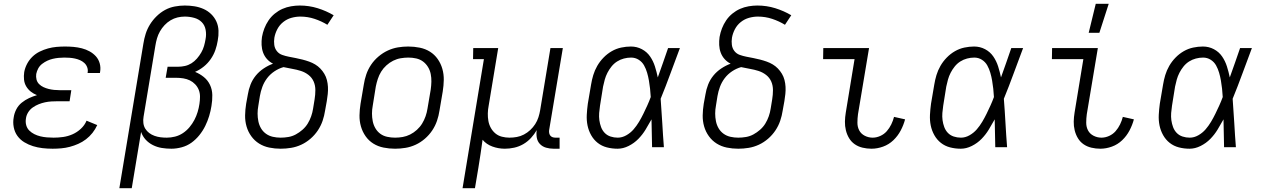

<svg xmlns="http://www.w3.org/2000/svg" viewBox="-20 -772 6640 1007"><path d="M256 8Q229 8 203 5Q177 2 153 -5.5Q129 -13 107.5 -26Q86 -39 71.5 -59Q57 -79 52 -105Q47 -131 52 -157Q55 -178 65.5 -198.5Q76 -219 94 -233.5Q112 -248 132.5 -257.5Q153 -267 174 -273Q156 -280 141.5 -291.5Q127 -303 117.5 -319Q108 -335 106 -354.5Q104 -374 107 -394Q111 -416 122 -437Q133 -458 150 -474.5Q167 -491 188.5 -501.5Q210 -512 232 -518Q254 -524 276.5 -526Q299 -528 321 -528Q344 -528 366 -526Q388 -524 409.5 -518.5Q431 -513 450 -502.5Q469 -492 483 -476.5Q497 -461 503 -439.5Q509 -418 505 -395L504 -389H439L440 -393Q442 -407 437 -420Q432 -433 422 -442Q412 -451 399.5 -456.5Q387 -462 373 -465Q359 -468 345 -469Q331 -470 317 -470Q302 -470 287 -468.5Q272 -467 257 -463.5Q242 -460 228 -453.5Q214 -447 201 -437Q188 -427 180.5 -413Q173 -399 170 -384Q168 -369 171.5 -355Q175 -341 185 -331Q195 -321 208 -315Q221 -309 235 -305.5Q249 -302 263.5 -300.5Q278 -299 293 -299H354L345 -241H284Q267 -241 250 -240Q233 -239 216.5 -235.5Q200 -232 183.5 -225.5Q167 -219 152 -208.5Q137 -198 127.5 -182.5Q118 -167 116 -150Q113 -132 117.5 -115.5Q122 -99 133.5 -87.5Q145 -76 160 -68.5Q175 -61 191.5 -57Q208 -53 226 -51.5Q244 -50 261 -50Q286 -50 311 -53.5Q336 -57 360 -67.5Q384 -78 404 -96.5Q424 -115 434 -139L490 -116Q480 -94 465 -75Q450 -56 431 -41.5Q412 -27 390.5 -17.5Q369 -8 346.5 -2Q324 4 301 6Q278 8 256 8Z M606 215 732 -543Q736 -569 744 -594.5Q752 -620 766.5 -643.5Q781 -667 801.5 -687Q822 -707 846 -720Q870 -733 897 -738Q924 -743 949 -743Q975 -743 1000 -739Q1025 -735 1047.5 -725Q1070 -715 1087.5 -698Q1105 -681 1115 -659Q1125 -637 1126 -611Q1127 -585 1122 -559Q1118 -534 1109.5 -509.5Q1101 -485 1085.5 -462.5Q1070 -440 1049 -423Q1028 -406 1003 -395Q1028 -385 1049 -368Q1070 -351 1081.5 -326.5Q1093 -302 1093.5 -273.5Q1094 -245 1089 -216Q1085 -190 1077 -163.5Q1069 -137 1056.5 -111.5Q1044 -86 1025.5 -63Q1007 -40 984 -23.5Q961 -7 933 0.5Q905 8 879 8Q853 8 828.5 4Q804 0 782 -11Q760 -22 744 -39.5Q728 -57 720 -80L671 215ZM855 -50Q876 -50 898 -55.5Q920 -61 939.5 -74Q959 -87 974 -105Q989 -123 999.5 -143Q1010 -163 1016.5 -184.5Q1023 -206 1026 -227Q1029 -246 1029 -265Q1029 -284 1022.5 -300.5Q1016 -317 1003.5 -330Q991 -343 975.5 -350.5Q960 -358 941.5 -361Q923 -364 904 -364H849L859 -422H914Q932 -422 950 -426Q968 -430 984 -440Q1000 -450 1013 -465Q1026 -480 1035.5 -496.5Q1045 -513 1050 -530.5Q1055 -548 1058 -566Q1063 -591 1058.5 -615.5Q1054 -640 1038 -656Q1022 -672 998 -678.5Q974 -685 949 -685Q930 -685 911 -680.5Q892 -676 874.5 -665.5Q857 -655 843 -640Q829 -625 819 -607.5Q809 -590 803.5 -571Q798 -552 795 -533L733 -160Q730 -143 732 -126.5Q734 -110 742 -97Q750 -84 762.5 -74.5Q775 -65 790.5 -59.5Q806 -54 822 -52Q838 -50 855 -50Z M1452 8Q1421 8 1392 2Q1363 -4 1339 -19Q1315 -34 1298 -57.5Q1281 -81 1273 -109Q1265 -137 1265.5 -167Q1266 -197 1271 -228L1280 -277Q1284 -303 1294 -328.5Q1304 -354 1321.5 -375.5Q1339 -397 1363 -413Q1387 -429 1412 -438Q1394 -447 1380.5 -462Q1367 -477 1360 -496Q1353 -515 1352 -536Q1351 -557 1354 -578Q1358 -601 1366.5 -623Q1375 -645 1388.5 -665Q1402 -685 1421 -700.5Q1440 -716 1461.5 -725.5Q1483 -735 1506.5 -739Q1530 -743 1552 -743Q1601 -743 1646 -729Q1691 -715 1730 -692L1697 -642Q1666 -661 1630 -673Q1594 -685 1555 -685Q1532 -685 1508.5 -678.5Q1485 -672 1465.5 -656.5Q1446 -641 1434.5 -619Q1423 -597 1419 -574Q1416 -555 1418.5 -536.5Q1421 -518 1432 -504Q1443 -490 1460 -484Q1477 -478 1495 -474.5Q1513 -471 1531 -467.5Q1549 -464 1566.5 -459.5Q1584 -455 1601 -449Q1618 -443 1633 -434Q1648 -425 1660 -412.5Q1672 -400 1681 -385Q1690 -370 1694.5 -352.5Q1699 -335 1700 -316.5Q1701 -298 1699 -279Q1697 -260 1694 -242L1685 -192Q1681 -165 1672 -138.5Q1663 -112 1647 -88Q1631 -64 1608.5 -44.5Q1586 -25 1560 -13Q1534 -1 1506.5 3.5Q1479 8 1452 8ZM1452 -50Q1472 -50 1492.5 -53.5Q1513 -57 1531.5 -67Q1550 -77 1566.5 -91.5Q1583 -106 1594 -124Q1605 -142 1612 -162Q1619 -182 1622 -202L1630 -251Q1634 -275 1634 -299.5Q1634 -324 1625 -344.5Q1616 -365 1598 -379Q1580 -393 1558 -400Q1536 -407 1512.5 -411Q1489 -415 1467 -420Q1442 -413 1419.5 -398Q1397 -383 1381 -362Q1365 -341 1356 -316.5Q1347 -292 1343 -268L1335 -218Q1331 -197 1331 -176.5Q1331 -156 1335 -136Q1339 -116 1349 -99Q1359 -82 1375 -70.5Q1391 -59 1411 -54.5Q1431 -50 1452 -50Z M2052 8Q2021 8 1991.5 2Q1962 -4 1938 -19Q1914 -34 1897.5 -57.5Q1881 -81 1873 -109Q1865 -137 1865.5 -167Q1866 -197 1871 -228L1888 -328Q1892 -355 1901 -381.5Q1910 -408 1926 -432Q1942 -456 1965 -475.5Q1988 -495 2014 -507Q2040 -519 2067 -523.5Q2094 -528 2121 -528Q2152 -528 2181.5 -522Q2211 -516 2235 -501Q2259 -486 2275.5 -462.5Q2292 -439 2300 -411Q2308 -383 2307.5 -353Q2307 -323 2302 -292L2285 -192Q2281 -165 2272 -138.5Q2263 -112 2247 -88Q2231 -64 2208.5 -44.5Q2186 -25 2160 -13Q2134 -1 2106.5 3.5Q2079 8 2052 8ZM2052 -50Q2072 -50 2092 -53.5Q2112 -57 2131 -66.5Q2150 -76 2166.5 -91Q2183 -106 2194 -124Q2205 -142 2212 -162Q2219 -182 2222 -202L2239 -302Q2242 -323 2242.5 -343.5Q2243 -364 2239 -384Q2235 -404 2224.5 -421Q2214 -438 2198.5 -449.5Q2183 -461 2163 -465.5Q2143 -470 2122 -470Q2102 -470 2081.5 -466.5Q2061 -463 2042 -453.5Q2023 -444 2006.5 -429Q1990 -414 1979 -396Q1968 -378 1961.5 -358Q1955 -338 1951 -318L1935 -218Q1931 -197 1931 -176.5Q1931 -156 1935 -136Q1939 -116 1949 -99Q1959 -82 1974.5 -70.5Q1990 -59 2010.5 -54.5Q2031 -50 2052 -50Z M2406 215 2518 -462H2461L2462 -520H2593L2543 -218Q2539 -198 2538.5 -177.5Q2538 -157 2541.5 -137.5Q2545 -118 2554.5 -101Q2564 -84 2578.5 -72Q2593 -60 2612.5 -55Q2632 -50 2652 -50Q2671 -50 2690.5 -53.5Q2710 -57 2728 -66.5Q2746 -76 2761 -90Q2776 -104 2787 -121Q2798 -138 2804 -157Q2810 -176 2813 -194L2867 -520H2932L2860 -89Q2859 -81 2860.5 -73.5Q2862 -66 2866.5 -60.5Q2871 -55 2878 -52.5Q2885 -50 2893 -50H2915V8H2883Q2863 8 2844 2.5Q2825 -3 2812 -16.5Q2799 -30 2795.5 -49.5Q2792 -69 2795 -89L2796 -91Q2783 -68 2765 -48.5Q2747 -29 2724.5 -16Q2702 -3 2677 2.5Q2652 8 2628 8Q2594 8 2562.5 -3.5Q2531 -15 2511 -39Q2506 -2 2500.5 34.5Q2495 71 2489 108L2471 215Z M3219 8Q3190 8 3163 1Q3136 -6 3115 -22.5Q3094 -39 3080.5 -63Q3067 -87 3061.5 -114Q3056 -141 3057.5 -170Q3059 -199 3063 -228L3080 -328Q3084 -353 3091.5 -378Q3099 -403 3112.5 -426.5Q3126 -450 3145.5 -470Q3165 -490 3188.5 -503.5Q3212 -517 3238 -522.5Q3264 -528 3289 -528Q3320 -528 3346.5 -514Q3373 -500 3389.5 -476Q3406 -452 3415 -423.5Q3424 -395 3430 -366Q3444 -405 3457.5 -443.5Q3471 -482 3484 -520H3546Q3521 -454 3496.5 -387Q3472 -320 3445 -254Q3450 -191 3453.5 -127Q3457 -63 3462 0H3400Q3399 -37 3398.5 -73.5Q3398 -110 3397 -146Q3382 -119 3366 -92.5Q3350 -66 3328 -43.5Q3306 -21 3277 -6.5Q3248 8 3219 8ZM3220 -50Q3243 -50 3265 -62.5Q3287 -75 3303 -93.5Q3319 -112 3331.5 -133Q3344 -154 3354.5 -175.5Q3365 -197 3375 -219Q3385 -241 3393 -263Q3392 -285 3389.5 -306.5Q3387 -328 3383.5 -349Q3380 -370 3374 -390.5Q3368 -411 3358 -429Q3348 -447 3330 -458.5Q3312 -470 3290 -470Q3271 -470 3252 -465Q3233 -460 3216.5 -449.5Q3200 -439 3187.5 -423.5Q3175 -408 3166 -390.5Q3157 -373 3152 -355Q3147 -337 3143 -318L3127 -218Q3124 -199 3122.5 -179.5Q3121 -160 3123.5 -141.5Q3126 -123 3132.5 -105.5Q3139 -88 3151.5 -75Q3164 -62 3182 -56Q3200 -50 3220 -50Z M3852 8Q3821 8 3792 2Q3763 -4 3739 -19Q3715 -34 3698 -57.5Q3681 -81 3673 -109Q3665 -137 3665.5 -167Q3666 -197 3671 -228L3680 -277Q3684 -303 3694 -328.5Q3704 -354 3721.5 -375.5Q3739 -397 3763 -413Q3787 -429 3812 -438Q3794 -447 3780.5 -462Q3767 -477 3760 -496Q3753 -515 3752 -536Q3751 -557 3754 -578Q3758 -601 3766.5 -623Q3775 -645 3788.5 -665Q3802 -685 3821 -700.5Q3840 -716 3861.5 -725.5Q3883 -735 3906.5 -739Q3930 -743 3952 -743Q4001 -743 4046 -729Q4091 -715 4130 -692L4097 -642Q4066 -661 4030 -673Q3994 -685 3955 -685Q3932 -685 3908.5 -678.5Q3885 -672 3865.5 -656.5Q3846 -641 3834.5 -619Q3823 -597 3819 -574Q3816 -555 3818.5 -536.5Q3821 -518 3832 -504Q3843 -490 3860 -484Q3877 -478 3895 -474.5Q3913 -471 3931 -467.5Q3949 -464 3966.5 -459.5Q3984 -455 4001 -449Q4018 -443 4033 -434Q4048 -425 4060 -412.5Q4072 -400 4081 -385Q4090 -370 4094.5 -352.5Q4099 -335 4100 -316.5Q4101 -298 4099 -279Q4097 -260 4094 -242L4085 -192Q4081 -165 4072 -138.5Q4063 -112 4047 -88Q4031 -64 4008.5 -44.5Q3986 -25 3960 -13Q3934 -1 3906.5 3.5Q3879 8 3852 8ZM3852 -50Q3872 -50 3892.5 -53.5Q3913 -57 3931.5 -67Q3950 -77 3966.5 -91.5Q3983 -106 3994 -124Q4005 -142 4012 -162Q4019 -182 4022 -202L4030 -251Q4034 -275 4034 -299.5Q4034 -324 4025 -344.5Q4016 -365 3998 -379Q3980 -393 3958 -400Q3936 -407 3912.5 -411Q3889 -415 3867 -420Q3842 -413 3819.5 -398Q3797 -383 3781 -362Q3765 -341 3756 -316.5Q3747 -292 3743 -268L3735 -218Q3731 -197 3731 -176.5Q3731 -156 3735 -136Q3739 -116 3749 -99Q3759 -82 3775 -70.5Q3791 -59 3811 -54.5Q3831 -50 3852 -50Z M4551 8Q4527 8 4504 2.5Q4481 -3 4463 -15.5Q4445 -28 4433.5 -47Q4422 -66 4416.5 -88.5Q4411 -111 4411.5 -134.5Q4412 -158 4416 -182L4462 -462H4297L4298 -520H4538L4480 -173Q4477 -151 4477 -128.5Q4477 -106 4486.5 -88Q4496 -70 4515.5 -60Q4535 -50 4557 -50Q4577 -50 4597 -59Q4617 -68 4631 -84Q4645 -100 4654.5 -119.5Q4664 -139 4669 -159L4727 -146Q4719 -116 4704 -87.5Q4689 -59 4665.5 -36.5Q4642 -14 4611.5 -3Q4581 8 4551 8Z M5019 8Q4990 8 4963 1Q4936 -6 4915 -22.5Q4894 -39 4880.5 -63Q4867 -87 4861.5 -114Q4856 -141 4857.5 -170Q4859 -199 4863 -228L4880 -328Q4884 -353 4891.5 -378Q4899 -403 4912.5 -426.5Q4926 -450 4945.5 -470Q4965 -490 4988.5 -503.5Q5012 -517 5038 -522.5Q5064 -528 5089 -528Q5120 -528 5146.5 -514Q5173 -500 5189.5 -476Q5206 -452 5215 -423.5Q5224 -395 5230 -366Q5244 -405 5257.5 -443.5Q5271 -482 5284 -520H5346Q5321 -454 5296.5 -387Q5272 -320 5245 -254Q5250 -191 5253.5 -127Q5257 -63 5262 0H5200Q5199 -37 5198.5 -73.5Q5198 -110 5197 -146Q5182 -119 5166 -92.5Q5150 -66 5128 -43.5Q5106 -21 5077 -6.5Q5048 8 5019 8ZM5020 -50Q5043 -50 5065 -62.5Q5087 -75 5103 -93.5Q5119 -112 5131.5 -133Q5144 -154 5154.5 -175.5Q5165 -197 5175 -219Q5185 -241 5193 -263Q5192 -285 5189.5 -306.5Q5187 -328 5183.5 -349Q5180 -370 5174 -390.5Q5168 -411 5158 -429Q5148 -447 5130 -458.5Q5112 -470 5090 -470Q5071 -470 5052 -465Q5033 -460 5016.5 -449.5Q5000 -439 4987.5 -423.5Q4975 -408 4966 -390.5Q4957 -373 4952 -355Q4947 -337 4943 -318L4927 -218Q4924 -199 4922.5 -179.5Q4921 -160 4923.5 -141.5Q4926 -123 4932.5 -105.5Q4939 -88 4951.5 -75Q4964 -62 4982 -56Q5000 -50 5020 -50Z M5751 8Q5727 8 5704 2.5Q5681 -3 5663 -15.5Q5645 -28 5633.5 -47Q5622 -66 5616.5 -88.5Q5611 -111 5611.5 -134.5Q5612 -158 5616 -182L5662 -462H5497L5498 -520H5738L5680 -173Q5677 -151 5677 -128.5Q5677 -106 5686.5 -88Q5696 -70 5715.5 -60Q5735 -50 5757 -50Q5777 -50 5797 -59Q5817 -68 5831 -84Q5845 -100 5854.5 -119.5Q5864 -139 5869 -159L5927 -146Q5919 -116 5904 -87.5Q5889 -59 5865.5 -36.5Q5842 -14 5811.5 -3Q5781 8 5751 8ZM5690 -600 5727 -752H5795L5746 -600Z M6219 8Q6190 8 6163 1Q6136 -6 6115 -22.5Q6094 -39 6080.5 -63Q6067 -87 6061.5 -114Q6056 -141 6057.5 -170Q6059 -199 6063 -228L6080 -328Q6084 -353 6091.5 -378Q6099 -403 6112.5 -426.5Q6126 -450 6145.5 -470Q6165 -490 6188.5 -503.5Q6212 -517 6238 -522.5Q6264 -528 6289 -528Q6320 -528 6346.5 -514Q6373 -500 6389.5 -476Q6406 -452 6415 -423.5Q6424 -395 6430 -366Q6444 -405 6457.5 -443.5Q6471 -482 6484 -520H6546Q6521 -454 6496.5 -387Q6472 -320 6445 -254Q6450 -191 6453.5 -127Q6457 -63 6462 0H6400Q6399 -37 6398.5 -73.5Q6398 -110 6397 -146Q6382 -119 6366 -92.5Q6350 -66 6328 -43.5Q6306 -21 6277 -6.5Q6248 8 6219 8ZM6220 -50Q6243 -50 6265 -62.5Q6287 -75 6303 -93.5Q6319 -112 6331.5 -133Q6344 -154 6354.5 -175.5Q6365 -197 6375 -219Q6385 -241 6393 -263Q6392 -285 6389.5 -306.5Q6387 -328 6383.5 -349Q6380 -370 6374 -390.5Q6368 -411 6358 -429Q6348 -447 6330 -458.5Q6312 -470 6290 -470Q6271 -470 6252 -465Q6233 -460 6216.5 -449.5Q6200 -439 6187.5 -423.5Q6175 -408 6166 -390.5Q6157 -373 6152 -355Q6147 -337 6143 -318L6127 -218Q6124 -199 6122.5 -179.5Q6121 -160 6123.5 -141.5Q6126 -123 6132.5 -105.5Q6139 -88 6151.5 -75Q6164 -62 6182 -56Q6200 -50 6220 -50Z"/></svg>

Font: Iosevka HT Light Extended
Style: Italic
Weight: 300
Width: 7
Italic angle: -9°
Monospace: yes
Designer: Belleve Invis
Foundry: Belleve Invis
Version: Version 32.3.0; ttfautohint (v1.8.4)